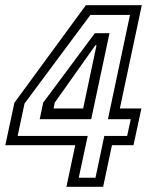

<svg xmlns="http://www.w3.org/2000/svg" viewBox="-36 -720 600 740"><path d="M220 0 254 -160.5H-15.5L19.5 -324L295 -700H510.5L426 -302H509L478.5 -160.5H395.5L361.5 0ZM267.5 -35H332L366 -196H454L468 -260.5H380L465 -662.5H312.5L58.5 -321L32 -196H302ZM117 -260.5 130.5 -324.5 329.5 -592H386L315.5 -260.5ZM170.5 -302H284.5L336 -545.5H331.5L175 -324.5Z"/></svg>

Font: Tourney
Style: Italic
Weight: 400
Italic angle: -12°
Version: Version 1.015